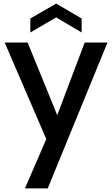

<svg xmlns="http://www.w3.org/2000/svg" viewBox="-20 -788 625 1070"><path d="M6 0ZM6 0ZM246 262H119L238 -13L6 -551H134L299 -146L452 -551H579ZM435 -607 293 -691 149 -607V-685L293 -768L435 -685Z"/></svg>

Font: Ulagadi Sans Medium
Style: Regular
Weight: 500
Designer: Ninad Kale (Devanagari), Jonny Pinhorn (Latin)
Foundry: Indian Type Foundry
Version: Version 3.01;March 29, 2020;FontCreator 12.0.0.2522 64-bit; 